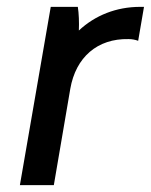

<svg xmlns="http://www.w3.org/2000/svg" viewBox="-20 -540 440 560"><path d="M38 0H137L185 -281C201 -373 264 -428 355 -426C365 -426 375 -424 383 -421L400 -520H389C319 -520 257 -495 210 -451C211 -475 210 -501 207 -520H128Z"/></svg>

Font: Fixel Display 20240404 Medium
Style: Italic
Weight: 500
Italic angle: -10°
Designer: AlfaBravo + MacPaw
Foundry: Kyrylo Tkachov, Marchela Mozhyna, Serhii Makarenko, Maria Weinstein, Zakhar Kryvoshyya
Version: Version 1.211;Glyphs 3.2 (3225)